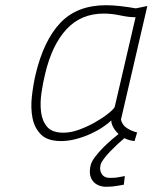

<svg xmlns="http://www.w3.org/2000/svg" viewBox="-20 -529 584 735"><path d="M454 178Q442 180 431 182Q421 184 410 185Q399 186 388 186Q353 186 335.5 164Q318 142 327 104Q330 90 344 71.5Q358 53 375.5 35.5Q393 18 409.5 4Q426 -10 434 -16Q421 -28 413.5 -42Q406 -56 406 -68Q394 -56 373 -42Q352 -28 325.5 -16Q299 -4 270 3.5Q241 11 214 11Q162 11 137 -14Q112 -39 104.5 -77Q97 -115 102 -159.5Q107 -204 116 -243Q147 -374 211 -441.5Q275 -509 386 -509Q412 -509 442 -505.5Q472 -502 500 -497L544 -506L443 -71Q448 -50 466 -38.5Q484 -27 505 -22L495 11Q484 10 474 7Q464 4 456 0Q445 9 430.5 22.5Q416 36 402 50.5Q388 65 377.5 79Q367 93 365 102Q360 122 369.5 137Q379 152 400 152Q407 152 417 151.5Q427 151 436 149Q447 147 458 145ZM223 -21Q251 -21 282.5 -32.5Q314 -44 342.5 -60Q371 -76 392 -92.5Q413 -109 419 -119L499 -463Q473 -463 440.5 -470Q408 -477 377 -477Q290 -477 234.5 -417Q179 -357 153 -247Q145 -215 139 -175.5Q133 -136 137 -101.5Q141 -67 160 -44Q179 -21 223 -21Z"/></svg>

Font: Panefresco 1wt
Style: Italic
Weight: 250
Version: Version 1.000